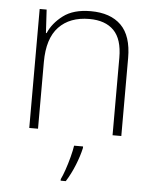

<svg xmlns="http://www.w3.org/2000/svg" viewBox="-54 -586 689 852"><g transform="rotate(5 291.0 -159.5)"><path d="M316 -540Q404 -540 451.5 -493Q499 -446 499 -347V0H460V-345Q460 -428 422 -466.5Q384 -505 313 -505Q226 -505 177 -453.5Q128 -402 128 -297V0H89V-530H120L126 -426H129Q148 -471 193.5 -505.5Q239 -540 316 -540ZM334 68Q326 104 309.5 145Q293 186 271 221H248V214Q256 198 265.5 170.5Q275 143 283 112.5Q291 82 294 61H334Z"/></g></svg>

Font: Noto Sans Bengali UI ExtraLight
Style: Regular
Weight: 200
Designer: Jelle Bosma - Monotype Design Team
Foundry: Monotype Imaging Inc.
Version: Version 2.003; ttfautohint (v1.8.4.7-5d5b)